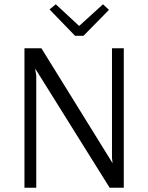

<svg xmlns="http://www.w3.org/2000/svg" viewBox="-20 -875 691 895"><path d="M330 -708 211 -831 240 -855 349 -754 460 -855 488 -829 369 -708ZM557 -650V0H491L145 -554H144L149 -523V0H94V-650H173L505 -114L502 -138V-650Z"/></svg>

Font: Arsenal
Style: Regular
Weight: 400
Designer: Andrij Shevchenko
Foundry: Stairsfor.com
Version: Version 1.000